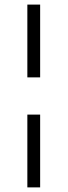

<svg xmlns="http://www.w3.org/2000/svg" viewBox="-20 -749 294 836"><path d="M99.1 -412.1V-729H154.8V-412.1ZM99.1 66.9V-250H154.8V66.9Z"/></svg>

Font: Lumene Sans Light
Style: Regular
Weight: 300
Designer: Deni Anggara
Version: Version 1.003;Glyphs 3.1.2 (3151)